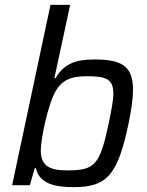

<svg xmlns="http://www.w3.org/2000/svg" viewBox="-20 -763 607 791"><path d="M284 8C422 8 465 -44 509 -251C521 -310 528 -356 528 -392C528 -490 483 -518 370 -518C295 -518 245 -503 209 -441H204L269 -743H188L30 0H103L123 -70H128C142 -7 204 8 284 8ZM256 -61C178 -61 148 -84 148 -144C148 -192 179 -338 210 -389C235 -431 269 -449 337 -449C416 -449 447 -438 447 -378C447 -350 439 -310 428 -255C391 -82 371 -61 256 -61Z"/></svg>

Font: Saira UNSAM
Style: Italic
Weight: 400
Italic angle: -12°
Designer: Hector Gatti with collaboration of the Omnibus-Type team
Foundry: Omnibus-Type
Version: Version 0.072;PS 000.072;hotconv 1.0.88;makeotf.lib2.5.64775